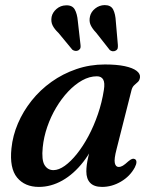

<svg xmlns="http://www.w3.org/2000/svg" viewBox="-20 -724 602 755"><path d="M438.5 -138Q428 -98 431.5 -82.8Q435 -67.5 446.5 -67.5Q455 -67.5 463.2 -72.5Q471.5 -77.5 484.5 -89.5Q493.5 -97 499.2 -99Q505 -101 510 -98.5Q516.5 -95.5 516.5 -86.8Q516.5 -78 510 -65.5Q491 -30.5 455.5 -9.8Q420 11 381.5 11Q350 11 334.8 -4.8Q319.5 -20.5 319.5 -50Q319.5 -61.5 321.2 -75.5Q323 -89.5 327.5 -109Q332 -128.5 340 -156.5Q348 -184.5 360 -224L370 -203.5Q345 -135.5 307.5 -87.5Q270 -39.5 225.2 -14.2Q180.5 11 133 11Q77.5 11 47.2 -25.8Q17 -62.5 25 -140.5Q30 -190.5 50.5 -238.5Q71 -286.5 104.5 -328.5Q138 -370.5 182.5 -402.2Q227 -434 280.2 -452.2Q333.5 -470.5 392.5 -470.5Q439.5 -470.5 470.8 -463.8Q502 -457 517 -445.5Q532 -434 530.5 -420Q529 -408 522.2 -401.8Q515.5 -395.5 508.2 -389.2Q501 -383 497.5 -371ZM148 -144.5Q143 -95 155.2 -75Q167.5 -55 190 -55Q211 -55 234.8 -72Q258.5 -89 282.5 -119Q306.5 -149 327.8 -188.8Q349 -228.5 365 -275Q381 -321.5 388.5 -370.5Q393 -398.5 385.8 -411.2Q378.5 -424 361 -424Q332 -424 303.2 -408Q274.5 -392 248.2 -364.2Q222 -336.5 200.8 -300.8Q179.5 -265 165.8 -225Q152 -185 148 -144.5ZM286 -641 296.5 -548.5Q297.5 -542 296.5 -536.5Q295.5 -531 289 -526.5Q283 -523 276.5 -523.8Q270 -524.5 264.5 -528.5L210 -594.5Q194 -609.5 186.8 -624.2Q179.5 -639 183 -658Q186.5 -675 202.2 -688.8Q218 -702.5 239.5 -703Q264 -704 273.8 -687Q283.5 -670 286 -641ZM435.5 -639 443.5 -547Q444 -540 442.8 -534.2Q441.5 -528.5 435 -525Q429 -521.5 422.5 -522.5Q416 -523.5 411.5 -527.5L358 -595.5Q343 -611 336.2 -626Q329.5 -641 334 -660Q338 -677.5 354.2 -690.5Q370.5 -703.5 391.5 -704Q416 -704 425 -686.5Q434 -669 435.5 -639Z"/></svg>

Font: Fraunces Medium
Style: Italic
Weight: 500
Italic angle: -16°
Version: Version 1.000;[b76b70a41]